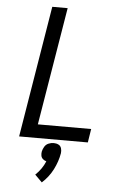

<svg xmlns="http://www.w3.org/2000/svg" viewBox="-63 -780 702 1069"><g transform="rotate(5 288.0 -245.5)"><path d="M64 0H448L460 -76H162L271 -735H185ZM212 244Q250 210 273 165Q296 120 304 73Q306 59 302 45.5Q298 32 286 26Q274 20 259 20Q245 20 230.5 26Q216 32 208 45.5Q200 59 197 73Q195 85 197 96Q199 107 207.5 114.5Q216 122 227 125Q218 147 204 167Q190 187 172 204Z"/></g></svg>

Font: Iosevka Sparkle
Style: Italic
Weight: 400
Italic angle: -9°
Designer: Belleve Invis
Foundry: Belleve Invis
Version: Version 4.5.0; ttfautohint (v1.8.3)